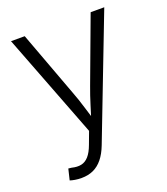

<svg xmlns="http://www.w3.org/2000/svg" viewBox="-137 -635 818 938"><g transform="rotate(-20 272.0 -166.0)"><path d="M66.4 198.2 80.1 141.1 97.2 143.1Q124 149.9 145.5 145.5Q167 141.1 184.1 122.1Q201.2 103 214.4 66.9L238.3 2.9L29.8 -539.1H101.1L226.1 -202.1Q243.2 -157.7 256.3 -113.5Q269.5 -69.3 283.2 -26.4H261.2Q274.9 -69.3 288.3 -113.5Q301.8 -157.7 318.4 -202.1L443.8 -539.1H514.6L272 90.8Q256.8 130.4 235.8 156.2Q214.8 182.1 187.5 194.6Q160.2 207 126 207Q107.4 207 92 204.3Q76.7 201.7 66.4 198.2Z"/></g></svg>

Font: Inter 18pt Light
Style: Regular
Weight: 300
Designer: Rasmus Andersson
Foundry: rsms
Version: Version 4.001;git-66647c0bb